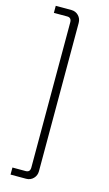

<svg xmlns="http://www.w3.org/2000/svg" viewBox="-155 -858 659 1156"><g transform="rotate(15 175.0 -280.0)"><path d="M200 182Q200 209 182 227.5Q164 246 137 246H40V202H123Q150 202 150 172V-732Q150 -762 123 -762H40V-806H137Q164 -806 182 -787.5Q200 -769 200 -742Z"/></g></svg>

Font: Space Grotesk Variable
Style: Regular
Weight: 400
Designer: Florian Karsten (Space Grotesk), Colophon Foundry (Space Mono)
Foundry: Florian Karsten
Version: Version 1.106